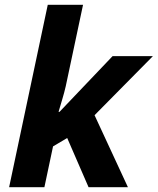

<svg xmlns="http://www.w3.org/2000/svg" viewBox="-20 -780 657 800"><path d="M18 0H165L201 -170L260 -205L349 0H513L374 -300L617 -546H449L228 -314H224C230 -336 247 -388 254 -421L326 -760H179Z"/></svg>

Font: Noto Sans
Style: Bold Italic
Weight: 700
Italic angle: -12°
Designer: Monotype Design Team
Foundry: Monotype Imaging Inc.
Version: Version 2.013